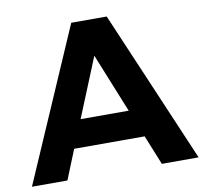

<svg xmlns="http://www.w3.org/2000/svg" viewBox="-81 -784 922 869"><g transform="rotate(-10 380.0 -350.0)"><path d="M-3 0 301 -700H464L763 0H594L539 -136H215L160 0ZM267 -263H488L378 -535Z"/></g></svg>

Font: Trueno
Style: SBd
Weight: 600
Designer: Julieta Ulanovsky
Foundry: Julieta Ulanovsky
Version: Version 3.001b